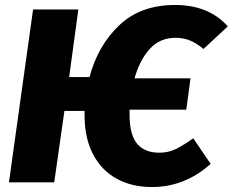

<svg xmlns="http://www.w3.org/2000/svg" viewBox="-20 -733 936 772"><path d="M757 -177 827 -74Q723 19 591 19Q510 19 449 -14.5Q388 -48 354 -113Q320 -178 320 -270V-287H239L198 0H16L113 -695H295L258 -423H340Q373 -549 459 -631Q545 -713 684 -713Q819 -713 896 -627L798 -536Q772 -558 745.5 -569.5Q719 -581 686 -581Q622 -581 581.5 -535.5Q541 -490 521 -418H746L729 -292H501V-271Q501 -192 531 -155.5Q561 -119 621 -119Q657 -119 687.5 -134Q718 -149 757 -177Z"/></svg>

Font: Trujillo ExtraBold
Style: Italic
Weight: 800
Italic angle: -8°
Designer: Fira Sans original fonts by bBox Type GmbH, Carrois Corporate GbR, & Edenspiekermann AG / Changes by Cristiano Sobral
Foundry: Fira Sans original fonts by bBox Type GmbH, Carrois Corporate GbR, & Edenspiekermann AG / Changes by Cristiano Sobral
Version: Version 4.301;July 28, 2020;FontCreator 13.0.0.2655 64-bit